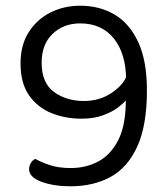

<svg xmlns="http://www.w3.org/2000/svg" viewBox="-20 -640 590 673"><path d="M82 -47Q82 -58 88 -68.5Q94 -79 104 -83Q123 -72 154 -61.5Q185 -51 228 -51Q281 -51 324.5 -74Q368 -97 394.5 -149Q421 -201 421 -288Q413 -278 392.5 -262.5Q372 -247 340 -235.5Q308 -224 265 -224Q209 -224 160.5 -243.5Q112 -263 82 -305.5Q52 -348 52 -418Q52 -482 80.5 -527Q109 -572 156.5 -596Q204 -620 261 -620Q329 -620 381.5 -589Q434 -558 464.5 -492.5Q495 -427 495 -323Q495 -200 461 -126Q427 -52 367 -19.5Q307 13 227 13Q168 13 125 -3Q82 -19 82 -47ZM274 -286Q328 -286 369 -313Q410 -340 423 -372L422 -359Q422 -451 379.5 -504.5Q337 -558 261 -558Q203 -558 164.5 -521.5Q126 -485 126 -420Q126 -349 169.5 -317.5Q213 -286 274 -286Z"/></svg>

Font: Baloo Tamma 2
Style: Regular
Weight: 400
Designer: Divya Kowshik, Shuchita Grover and Ek Type
Foundry: Ek Type
Version: Version 1.700